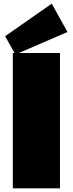

<svg xmlns="http://www.w3.org/2000/svg" viewBox="-20 -1030 398 1050"><path d="M308 -740V0H50V-740ZM349 -855 64 -732 8 -832 263 -1010Z"/></svg>

Font: Pathway Extreme 28pt Black
Style: Regular
Weight: 900
Designer: Eduardo Rodriguez Tunni
Foundry: Eduardo Rodriguez Tunni
Version: Version 1.001;gftools[0.9.26]